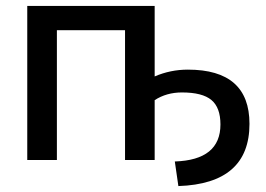

<svg xmlns="http://www.w3.org/2000/svg" viewBox="-20 -540 899 648"><path d="M502 -520V-282Q555 -305 614 -305Q822 -305 822 -122Q822 80 582 88L570 5Q724 0 724 -120Q724 -177 693.5 -202.5Q663 -228 594 -228Q542 -228 502 -202V0H402V-438H172V0H72V-520Z"/></svg>

Font: Mplus 1p Medium
Style: Regular
Weight: 500
Version: Version 1.061